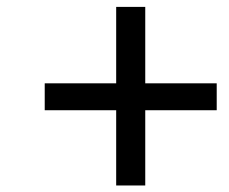

<svg xmlns="http://www.w3.org/2000/svg" viewBox="-20 -599 677 568"><path d="M323.7 -352.5V-578.6H409.7V-352.5H621.1V-272.9H409.7V-50.3H323.7V-272.9H112.3V-352.5Z"/></svg>

Font: Meera Inimai
Style: Regular
Weight: 400
Version: 2.0.0+20160526